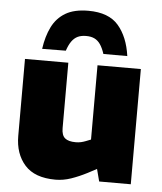

<svg xmlns="http://www.w3.org/2000/svg" viewBox="-54 -809 728 865"><g transform="rotate(5 310.0 -376.5)"><path d="M229 9Q135 9 90 -41.5Q45 -92 45 -173V-521H241V-225Q241 -193 256.5 -180Q272 -167 305 -167Q318 -167 329 -169.5Q340 -172 350 -176L373 -185V-521H569V0H426L401 -96L437 -69L371 -34Q334 -15 299 -3Q264 9 229 9ZM311 -762Q403 -762 447 -711Q491 -660 503 -574H395Q386 -601 375 -617Q364 -633 348.5 -640.5Q333 -648 311 -648Q288 -648 272.5 -640.5Q257 -633 245.5 -617Q234 -601 225 -574L118 -573Q126 -630 147 -672.5Q168 -715 207.5 -738.5Q247 -762 311 -762Z"/></g></svg>

Font: REM ExtraBold
Style: Regular
Weight: 800
Designer: Octavio Pardo
Foundry: Ashler Design
Version: Version 1.005;gftools[0.9.28]